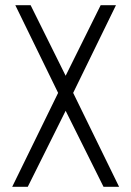

<svg xmlns="http://www.w3.org/2000/svg" viewBox="-20 -720 506 740"><path d="M27 0 204 -362 39 -700H98L233 -428L368 -700H427L262 -362L439 0H379L233 -293L87 0Z"/></svg>

Font: Stick No Bills ExtraLight Light
Style: Regular
Weight: 300
Version: Version 2.000